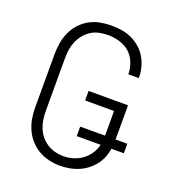

<svg xmlns="http://www.w3.org/2000/svg" viewBox="-128 -781 805 892"><g transform="rotate(20 275.0 -335.0)"><path d="M268 12Q240 12 212.5 5.5Q185 -1 161 -15Q137 -29 118.5 -50Q100 -71 88.5 -96.5Q77 -122 72.5 -149.5Q68 -177 68 -205V-465Q68 -493 72.5 -521Q77 -549 88.5 -575Q100 -601 119 -622Q138 -643 162.5 -657Q187 -671 215 -676.5Q243 -682 271 -682Q297 -682 323 -678Q349 -674 372.5 -663Q396 -652 415.5 -635Q435 -618 448 -595.5Q461 -573 467.5 -548Q474 -523 474 -497V-496H422Q422 -525 411 -553Q400 -581 378.5 -600Q357 -619 328.5 -627Q300 -635 271 -635Q250 -635 228.5 -630.5Q207 -626 189 -614.5Q171 -603 157 -586Q143 -569 134.5 -549Q126 -529 123 -508Q120 -487 120 -465V-205Q120 -184 123 -163Q126 -142 134 -122Q142 -102 155.5 -85.5Q169 -69 187 -57.5Q205 -46 225.5 -40.5Q246 -35 267 -35Q289 -35 310 -40.5Q331 -46 349.5 -57Q368 -68 382.5 -84.5Q397 -101 405.5 -120.5Q414 -140 416 -161.5Q418 -183 418 -205V-313H275V-360H470V-205Q470 -177 467 -148.5Q464 -120 452.5 -94.5Q441 -69 421 -48Q401 -27 376 -13.5Q351 0 323.5 6Q296 12 268 12ZM528 -144H295V-191H528Z"/></g></svg>

Font: Lode Dark Term
Style: Regular
Weight: 400
Monospace: yes
Designer: Belleve Invis
Foundry: Belleve Invis
Version: Version 29.2.0